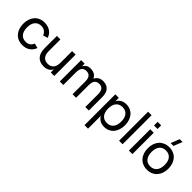

<svg xmlns="http://www.w3.org/2000/svg" viewBox="158 -1993 3437 3437"><g transform="rotate(45 1876.5 -274.0)"><path d="M297.5 15Q237.5 15 189.8 -5.8Q142 -26.5 108.8 -64Q75.5 -101.5 57.8 -154Q40 -206.5 40 -270Q40 -334.5 58 -387Q76 -439.5 109.2 -476.8Q142.5 -514 190.5 -534.5Q238.5 -555 298.5 -555Q341.5 -555 378.8 -544Q416 -533 445.8 -512.8Q475.5 -492.5 496.8 -463.5Q518 -434.5 528.5 -398L440.5 -371.5Q423 -418.5 385.2 -444.5Q347.5 -470.5 297.5 -470.5Q257.5 -470.5 227 -456.2Q196.5 -442 176 -416Q155.5 -390 145 -353Q134.5 -316 134.5 -270Q134.5 -225 144.8 -188Q155 -151 175.5 -124.8Q196 -98.5 226.5 -84Q257 -69.5 297.5 -69.5Q351 -69.5 385.8 -94Q420.5 -118.5 438.5 -164L528.5 -140.5Q500 -64.5 440.8 -24.8Q381.5 15 297.5 15Z M710 -243.5Q710 -198.5 720.2 -165.8Q730.5 -133 749.8 -111.5Q769 -90 796 -79.8Q823 -69.5 856.5 -69.5Q890 -69.5 917.5 -79.8Q945 -90 964.5 -111.2Q984 -132.5 994.8 -165.5Q1005.5 -198.5 1005.5 -243.5V-540H1094.5V0H1005.5V-78Q996 -59.5 981.8 -42.5Q967.5 -25.5 947 -12.8Q926.5 0 899.5 7.5Q872.5 15 837.5 15Q789 15 749 0.5Q709 -14 680.5 -44Q652 -74 636.5 -119.8Q621 -165.5 621 -228V-540H710Z M1557 -322Q1557 -362.5 1548.8 -391Q1540.5 -419.5 1525.2 -437Q1510 -454.5 1488.5 -462.5Q1467 -470.5 1440.5 -470.5Q1414.5 -470.5 1392.8 -462.5Q1371 -454.5 1355.5 -437Q1340 -419.5 1331.5 -391Q1323 -362.5 1323 -322V0H1234V-540H1323V-474.5Q1342.5 -510.5 1375.8 -532.8Q1409 -555 1459 -555Q1519 -555 1560.5 -532Q1602 -509 1623.5 -460.5Q1646 -504.5 1684.5 -529.8Q1723 -555 1777.5 -555Q1869 -555 1919.2 -502Q1969.5 -449 1969.5 -337V0H1880.5V-322Q1880.5 -362.5 1872.2 -391Q1864 -419.5 1848.8 -437Q1833.5 -454.5 1812 -462.5Q1790.5 -470.5 1764 -470.5Q1738 -470.5 1716.2 -462.5Q1694.5 -454.5 1679 -437Q1663.5 -419.5 1655 -391Q1646.5 -362.5 1646.5 -322H1646V0H1557Z M2099.5 240V-540H2188.5V-455.5Q2214.5 -502.5 2258.8 -528.8Q2303 -555 2369 -555Q2425 -555 2470.5 -534Q2516 -513 2548 -475.2Q2580 -437.5 2597.2 -385.2Q2614.5 -333 2614.5 -270.5Q2614.5 -207 2597 -154.5Q2579.5 -102 2547.5 -64.2Q2515.5 -26.5 2470 -5.8Q2424.5 15 2369 15Q2303 15 2258.8 -11.5Q2214.5 -38 2188.5 -84.5V240ZM2354 -69.5Q2396 -69.5 2427 -84.2Q2458 -99 2478.8 -125.5Q2499.5 -152 2509.8 -189Q2520 -226 2520 -270.5Q2520 -316 2509.5 -353Q2499 -390 2478.2 -416Q2457.5 -442 2426.5 -456.2Q2395.5 -470.5 2354 -470.5Q2311.5 -470.5 2280.5 -455.8Q2249.5 -441 2229 -414.8Q2208.5 -388.5 2198.5 -351.8Q2188.5 -315 2188.5 -270.5Q2188.5 -225 2199 -187.8Q2209.5 -150.5 2230.2 -124.2Q2251 -98 2282 -83.8Q2313 -69.5 2354 -69.5Z M2734.5 0V-735H2823.5V0Z M2983.5 -635.5V-727.5H3072.5V-635.5ZM2983.5 0V-540H3072.5V0Z M3416.5 -622.5 3482 -787.5H3554.5L3489 -622.5ZM3452.5 15Q3392.5 15 3344.2 -6Q3296 -27 3262.2 -64.8Q3228.5 -102.5 3210.5 -155Q3192.5 -207.5 3192.5 -270.5Q3192.5 -334 3210.8 -386.2Q3229 -438.5 3262.8 -476Q3296.5 -513.5 3344.8 -534.2Q3393 -555 3452.5 -555Q3513 -555 3561.2 -534.2Q3609.5 -513.5 3643.2 -475.8Q3677 -438 3695 -385.8Q3713 -333.5 3713 -270.5Q3713 -207 3694.8 -154.5Q3676.5 -102 3642.8 -64.2Q3609 -26.5 3560.8 -5.8Q3512.5 15 3452.5 15ZM3452.5 -69.5Q3493.5 -69.5 3524.5 -83.8Q3555.5 -98 3576.5 -124.2Q3597.5 -150.5 3608 -187.8Q3618.5 -225 3618.5 -270.5Q3618.5 -317 3608 -354Q3597.5 -391 3576.5 -417Q3555.5 -443 3524.5 -456.8Q3493.5 -470.5 3452.5 -470.5Q3411.5 -470.5 3380.2 -456.5Q3349 -442.5 3328.5 -416.2Q3308 -390 3297.5 -353.2Q3287 -316.5 3287 -270.5Q3287 -224 3297.8 -187Q3308.5 -150 3329.5 -123.8Q3350.5 -97.5 3381.2 -83.5Q3412 -69.5 3452.5 -69.5Z"/></g></svg>

Font: Vela Sans Med
Style: Regular
Weight: 500
Designer: Principal design: Mikhail Sharanda - project Manrope.
Design modification: Ravid Balaliev
Foundry: Mikhail Sharanda
Version: Version 1.001